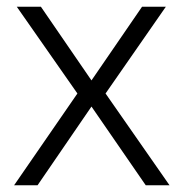

<svg xmlns="http://www.w3.org/2000/svg" viewBox="-20 -553 551 573"><path d="M211 -274 30 -533H102L253 -313L404 -533H475L295 -274L486 0H415L253 -235L92 0H22Z"/></svg>

Font: Noto Sans Hebrew Thin Light
Style: Regular
Weight: 300
Version: Version 3.001